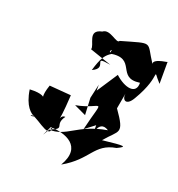

<svg xmlns="http://www.w3.org/2000/svg" viewBox="-194 -840 971 1045"><g transform="rotate(30 291.5 -317.5)"><path d="M404 -199C422 -99 391 -242 473 -207C309 -148 297 -63 190 -49C279 -99 201 -83 236 -154C194 -153 229 -55 203 -271L77 -259C54 -115 141 -221 -7 -187C52 -9 169 -96 69 -65C77 -99 221 10 205 -68C194 -61 161 55 195 -66C277 -79 400 -61 346 82C471 -21 443 -104 562 -147C611 -182 597 -181 472 -144C526 -239 564 -228 456 -335V-427C457 -388 491 -371 513 -432C583 -617 504 -631 590 -566L568 -692C594 -696 489 -672 502 -641C413 -735 457 -743 285 -660C278 -635 210 -693 178 -657C99 -626 180 -570 173 -543L306 -522C185 -522 311 -499 233 -447C250 -601 285 -545 358 -667C220 -489 286 -651 271 -573C418 -628 365 -475 495 -518C509 -450 436 -452 369 -495L312 -363L306 -397L302 -312L324 -216L250 -236C394 -289 368 -367 355 -146Z"/></g></svg>

Font: Asimov Silicon
Style: Regular
Weight: 400
Designer: Google
Version: Version 2.000980; 2014